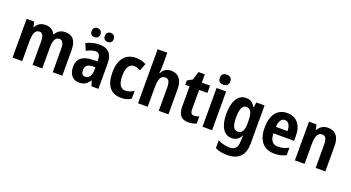

<svg xmlns="http://www.w3.org/2000/svg" viewBox="-60 -1529 4643 2538"><g transform="rotate(20 2261.0 -260.0)"><path d="M605 -555C545 -555 498 -529 470 -474H461C440 -525 396 -555 328 -555C265 -555 216 -529 191 -474H185L167 -545H62V0H198V-262C198 -380 216 -445 281 -445C324 -445 344 -406 344 -325V0H480V-279C480 -388 501 -445 562 -445C605 -445 627 -405 627 -325V0H762V-357C762 -493 709 -555 605 -555Z M924 -687C924 -645 950 -624 986 -624C1022 -624 1049 -646 1049 -687C1049 -729 1022 -751 986 -751C950 -751 924 -730 924 -687ZM1110 -687C1110 -645 1137 -624 1173 -624C1209 -624 1236 -646 1236 -687C1236 -729 1209 -751 1173 -751C1137 -751 1110 -730 1110 -687ZM1088 -555C1016 -555 952 -538 901 -509L941 -415C986 -439 1028 -454 1067 -454C1111 -454 1134 -425 1134 -363V-338L1058 -335C925 -330 855 -274 855 -160C855 -58 907 10 996 10C1070 10 1108 -16 1146 -74H1149L1173 0H1270V-363C1270 -491 1206 -555 1088 -555ZM1135 -255V-207C1135 -133 1098 -90 1050 -90C1014 -90 993 -112 993 -162C993 -218 1021 -250 1090 -253Z M1591 10C1646 10 1690 -2 1729 -29V-140C1692 -114 1653 -99 1611 -99C1544 -99 1507 -156 1507 -270C1507 -386 1544 -445 1610 -445C1643 -445 1670 -435 1703 -418L1742 -520C1705 -541 1656 -555 1598 -555C1454 -555 1369 -453 1369 -270C1369 -78 1449 10 1591 10Z M1963 -760H1827V0H1963V-263C1963 -384 1984 -444 2053 -444C2098 -444 2119 -406 2119 -325V0H2255V-358C2255 -490 2193 -555 2093 -555C2035 -555 1989 -528 1962 -474H1955C1959 -501 1963 -545 1963 -589Z M2577 -99C2543 -99 2526 -121 2526 -166V-442H2642V-545H2526V-661H2437L2401 -544L2331 -504V-442H2391V-163C2391 -37 2443 10 2535 10C2581 10 2618 1 2648 -14V-114C2624 -105 2601 -99 2577 -99Z M2802 -757C2757 -757 2728 -737 2728 -686C2728 -637 2758 -616 2802 -616C2846 -616 2875 -637 2875 -686C2875 -736 2847 -757 2802 -757ZM2869 -545H2734V0H2869Z M3147 -555C3038 -555 2971 -450 2971 -270C2971 -93 3037 10 3144 10C3203 10 3245 -15 3274 -72H3278C3276 -50 3274 -20 3274 2V13C3274 98 3235 136 3165 136C3105 136 3053 123 2997 95V205C3047 230 3100 240 3166 240C3333 240 3409 152 3409 -10V-545H3293L3282 -475H3276C3246 -531 3206 -555 3147 -555ZM3189 -445C3253 -445 3279 -395 3279 -274V-251C3279 -143 3252 -98 3191 -98C3135 -98 3109 -153 3109 -268C3109 -386 3136 -445 3189 -445Z M3728 -554C3592 -554 3510 -455 3510 -269C3510 -90 3595 10 3745 10C3813 10 3863 -2 3909 -28V-133C3858 -105 3814 -93 3759 -93C3685 -93 3647 -143 3645 -239H3936V-308C3936 -461 3859 -554 3728 -554ZM3730 -456C3783 -456 3809 -405 3810 -330H3647C3651 -417 3683 -456 3730 -456Z M4301 -555C4240 -555 4191 -528 4163 -474H4156L4139 -545H4034V0H4170V-263C4170 -387 4191 -445 4259 -445C4307 -445 4326 -404 4326 -325V0H4462V-359C4462 -492 4401 -555 4301 -555Z"/></g></svg>

Font: Noto Sans Display SemiCondensed
Style: Bold
Weight: 700
Width: 4
Designer: Monotype Design Team
Foundry: Monotype Imaging Inc.
Version: Version 1.900